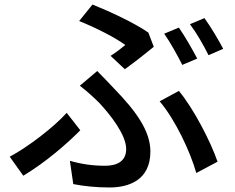

<svg xmlns="http://www.w3.org/2000/svg" viewBox="-20 -792 1040 849"><path d="M771 -670 706 -643C733 -605 766 -545 786 -505L852 -533C832 -572 796 -634 771 -670ZM884 -712 820 -685C848 -648 881 -591 902 -548L967 -576C948 -613 911 -675 884 -712ZM532 -486C570 -513 635 -564 660 -585L636 -648C574 -691 466 -741 389 -772L330 -699C405 -669 491 -625 534 -593C520 -581 494 -561 469 -545ZM304 22C349 31 405 37 464 37C549 37 645 5 645 -122C645 -212 583 -299 485 -400C461 -426 436 -451 410 -478L333 -413C363 -390 395 -361 418 -338C467 -286 538 -196 538 -133C538 -76 493 -59 445 -59C390 -59 341 -66 289 -81ZM942 -77C911 -167 836 -312 771 -390L686 -344C754 -264 821 -123 848 -27ZM335 -216 275 -293C218 -230 107 -144 23 -99L83 -15C183 -75 278 -158 335 -216Z"/></svg>

Font: Noto Sans T Chinese Medium
Style: Regular
Weight: 500
Designer: Ryoko NISHIZUKA (kana & ideographs); Paul D. Hunt (Latin, Greek & Cyrillic); Wenlong ZHANG (bopomofo); Sandoll Communica
Foundry: Adobe Systems Incorporated
Version: Version 1.000;PS 1;hotconv 1.0.78;makeotf.lib2.5.61930